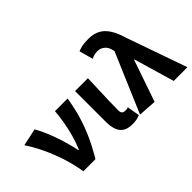

<svg xmlns="http://www.w3.org/2000/svg" viewBox="-96 -1264 1730 1730"><g transform="rotate(-45 769.0 -399.0)"><path d="M209 0Q192 -105 160 -202.5Q128 -300 86.5 -386.5Q45 -473 -1 -542L165 -578Q188 -539 210.5 -487.5Q233 -436 253 -378.5Q273 -321 288 -266Q303 -211 312 -165H317Q345 -229 363.5 -296Q382 -363 394 -431Q406 -499 411 -564H572Q556 -464 530.5 -374.5Q505 -285 465 -194.5Q425 -104 363 0Z M824 14Q763 14 729 -9Q695 -32 681 -74Q667 -116 667 -172V-564H831Q829 -498 826 -424Q823 -350 821 -282.5Q819 -215 819 -166Q819 -139 830.5 -128.5Q842 -118 866 -118Q873 -118 882.5 -119.5Q892 -121 900 -125L920 -5Q902 3 880.5 8.5Q859 14 824 14Z M1105 12 931 0 1173 -567 1169 -584Q1159 -629 1130 -652.5Q1101 -676 1065 -676Q1039 -676 1021.5 -671Q1004 -666 985 -657L949 -789Q976 -800 1005 -806Q1034 -812 1084 -812Q1149 -812 1195.5 -787.5Q1242 -763 1275.5 -710.5Q1309 -658 1333 -575L1535 0H1360L1247 -386H1242Z"/></g></svg>

Font: Noto Sans KR ExtraBold
Style: Regular
Weight: 800
Designer: Ryoko NISHIZUKA  (kana, bopomofo & ideographs); Paul D. Hunt (Latin, Greek & Cyrillic); Sandoll Communications , Soo-you
Foundry: Adobe
Version: Version 2.004-H2;hotconv 1.0.118;makeotfexe 2.5.65603